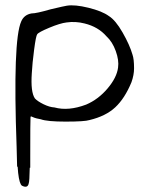

<svg xmlns="http://www.w3.org/2000/svg" viewBox="-20 -464 570 728"><path d="M300.8 -375Q266.6 -383.8 232.4 -378.9Q208 -376 167 -358.9Q126 -341.8 121.1 -334Q116.2 -328.1 109.4 -275.9Q102.5 -223.6 100.6 -186.5Q95.7 -115.2 112.3 -90.8Q122.1 -80.1 145 -68.8Q168 -57.6 186.5 -56.6Q239.3 -42 306.6 -67.4Q352.5 -86.9 387.7 -128.4Q422.9 -169.9 427.7 -208Q431.6 -235.4 418.9 -270.5Q406.2 -305.7 383.8 -326.2Q352.5 -362.3 300.8 -375ZM92.8 171.9Q91.8 224.6 88.9 231.4Q85 251 63.5 240.2Q53.7 234.4 48.8 191.4Q47.9 182.6 46.9 168H44.9Q43.9 134.8 43 92.8Q28.3 -311.5 60.5 -382.8Q71.3 -408.2 99.6 -413.1Q118.2 -413.1 171.9 -428.7Q225.6 -441.4 233.4 -442.4Q263.7 -447.3 315.4 -434.6Q367.2 -421.9 392.6 -403.3Q418 -387.7 444.8 -340.8Q471.7 -293.9 482.4 -256.8Q488.3 -240.2 488.3 -205.1Q488.3 -179.7 478.5 -152.3Q453.1 -90.8 417 -57.1Q380.9 -23.4 319.3 -8.8Q301.8 -2.9 228.5 -2.9Q159.2 -2.9 134.8 -11.7Q127.9 -12.7 118.7 -15.1Q109.4 -17.6 104.5 -20Q99.6 -22.5 98.6 -22.5Q95.7 -23.4 95.7 -18.6Q94.7 -9.8 94.7 133.8V171.9Z"/></svg>

Font: JasonHandwriting1
Style: Regular
Weight: 400
Version: Version 1.48.20